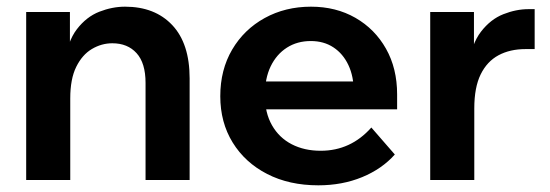

<svg xmlns="http://www.w3.org/2000/svg" viewBox="-20 -539 1648 575"><path d="M547.9 0H415.9V-290.7Q415.9 -350.2 389 -379.8Q362.2 -409.4 316.4 -409.4Q284 -409.4 255.1 -392.2Q226.2 -375 208.3 -338.8Q190.4 -302.7 190.4 -244.2V0H58.4V-503H189.4V-346.7H172.7Q181.7 -414.4 210.3 -451.6Q238.9 -488.8 277.5 -503.9Q316.2 -519 354.5 -519Q443.9 -519 495.9 -463.8Q547.9 -408.6 547.9 -304.2Z M1092.1 -157.1 1162.4 -76.3Q1124 -33.1 1064.5 -8.5Q1004.9 16 933.3 16Q846.1 16 780 -18Q713.9 -52 676.8 -112.2Q639.7 -172.4 639.7 -250.9Q639.7 -329.9 675.3 -390.5Q710.9 -451 772.7 -485Q834.4 -519 911.3 -519Q986.3 -519 1044.6 -485.5Q1102.8 -452 1136 -393.1Q1169.3 -334.2 1169.3 -256.3V-250.3H1039.5V-263.7Q1039.5 -310.1 1023.4 -344.1Q1007.4 -378.1 978.6 -397.1Q949.9 -416.1 910.7 -416.1Q870.1 -416.1 839.2 -396.3Q808.2 -376.5 790.7 -340.5Q773.2 -304.4 773.2 -253.7Q773.2 -201.2 794.6 -163.8Q815.9 -126.5 853.6 -107Q891.3 -87.5 940.4 -87.5Q1030.3 -87.5 1092.1 -157.1ZM1169.3 -211.5H725.5V-295H1152.7L1169.3 -255.7Z M1581.2 -511.6V-392H1553.9Q1507.5 -392 1473.1 -373.6Q1438.6 -355.1 1419.5 -316.2Q1400.4 -277.3 1400.4 -214.5V0H1268.4V-503H1399.4V-339.7H1382.7Q1391.7 -407 1420.5 -444.2Q1449.2 -481.4 1487.5 -496.5Q1525.8 -511.6 1562.9 -511.6Z"/></svg>

Font: Wix Madefor Display
Style: Regular
Weight: 400
Designer: Dalton Maag Ltd
Foundry: Dalton Maag Ltd
Version: Version 3.100